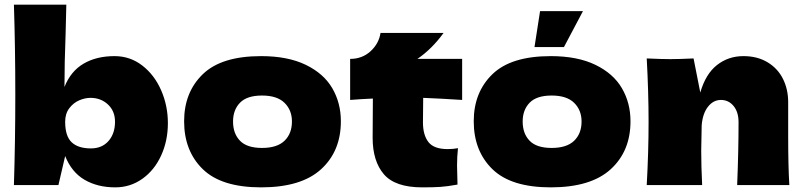

<svg xmlns="http://www.w3.org/2000/svg" viewBox="-20 -798 3464 828"><path d="M704 -267Q704 -191 675 -127.5Q646 -64 594 -27Q542 10 477 10Q401 10 345 -22.5Q289 -55 261 -125L232 0H40Q46 -188 46 -389Q46 -592 40 -778H266L263 -655Q258 -525 258 -423Q285 -491 340.5 -523.5Q396 -556 474 -556Q541 -556 593.5 -515.5Q646 -475 675 -408.5Q704 -342 704 -267ZM476 -273Q476 -319 445.5 -347.5Q415 -376 370 -376Q347 -376 322 -365.5Q297 -355 279 -331.5Q261 -308 261 -273Q261 -211 289 -184.5Q317 -158 372 -158Q420 -158 448 -190Q476 -222 476 -273Z M774 -275Q774 -400 854.5 -478Q935 -556 1106 -556Q1221 -556 1298.5 -518.5Q1376 -481 1413 -417.5Q1450 -354 1450 -275Q1450 -146 1364.5 -68Q1279 10 1106 10Q935 10 854.5 -68.5Q774 -147 774 -275ZM1239 -274Q1239 -323 1207 -354.5Q1175 -386 1110 -386Q1045 -386 1015 -355Q985 -324 985 -274Q985 -222 1015 -191Q1045 -160 1110 -160Q1175 -160 1207 -191Q1239 -222 1239 -274Z M1973 -367Q1881 -373 1805 -376L1804 -270Q1804 -216 1827.5 -185.5Q1851 -155 1911 -155Q1934 -155 1955 -159Q1951 -122 1951 -84Q1951 -66 1953 -2Q1909 6 1879 8Q1849 10 1801 10Q1684 10 1635.5 -46.5Q1587 -103 1587 -204L1588 -373Q1541 -371 1490 -367V-544Q1542 -544 1578 -577Q1614 -610 1621 -656H1893Q1842 -586 1780 -544H1973Z M2023 -275Q2023 -400 2103.5 -478Q2184 -556 2355 -556Q2470 -556 2547.5 -518.5Q2625 -481 2662 -417.5Q2699 -354 2699 -275Q2699 -146 2613.5 -68Q2528 10 2355 10Q2184 10 2103.5 -68.5Q2023 -147 2023 -275ZM2488 -274Q2488 -323 2456 -354.5Q2424 -386 2359 -386Q2294 -386 2264 -355Q2234 -324 2234 -274Q2234 -222 2264 -191Q2294 -160 2359 -160Q2424 -160 2456 -191Q2488 -222 2488 -274ZM2412 -595H2285L2309 -750H2494Z M3159 0Q3165 -147 3165 -271Q3165 -315 3143.5 -341Q3122 -367 3089 -367Q3056 -367 3033 -337.5Q3010 -308 3006 -257Q3004 -181 3004 -149Q3004 -81 3008 0H2769Q2777 -144 2777 -272Q2777 -400 2769 -546Q2835 -543 2870 -543Q2907 -543 2971 -546L3000 -399Q3023 -479 3072 -517.5Q3121 -556 3186 -556Q3246 -556 3290 -529.5Q3334 -503 3356.5 -458Q3379 -413 3379 -357V-213Q3379 -80 3384 0Z"/></svg>

Font: Mantou Sans
Style: Regular
Weight: 400
Designer: Mant0u / artakana
Foundry: Mant0u / artakana
Version: Version 1.001;October 22, 2023;FontCreator 14.0.0.2901 64-bi